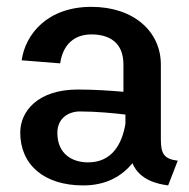

<svg xmlns="http://www.w3.org/2000/svg" viewBox="-20 -537 561 569"><path d="M40 -144.2C40 -49.2 110 12.5 226.7 12.5C296.7 12.5 342.5 -16.7 372.5 -53.3C393.3 -3.3 446.7 8.3 478.3 12.5L506.7 -60.8C465.8 -65.8 456.7 -81.7 456.7 -124.2V-345.8C456.7 -442.5 377.5 -516.7 250.8 -516.7C120 -516.7 55 -435 44.2 -358.3L158.3 -349.2C166.7 -407.5 202.5 -435 250.8 -435C303.3 -435 345.8 -411.7 345.8 -345.8V-265C307.5 -268.3 259.2 -271.7 210.8 -271.7C92.5 -271.7 40 -207.5 40 -144.2ZM351.7 -197.5V-170C341.7 -110.8 312.5 -55.8 240.8 -55.8C195.8 -55.8 150 -79.2 150 -143.3C150 -188.3 185 -206.7 216.7 -206.7C265.8 -206.7 315.8 -201.7 351.7 -197.5Z"/></svg>

Font: Boon SemiBold
Style: Regular
Weight: 600
Designer: Sungsit Sawaiwan
Foundry: FontUni
Version: Version 2.0